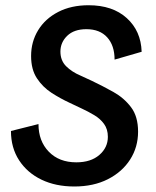

<svg xmlns="http://www.w3.org/2000/svg" viewBox="-20 -682 582 715"><path d="M256.7 12.5Q187.5 12.5 134.6 -12.9Q81.7 -38.3 51.2 -85Q20.8 -131.7 20.8 -194.2L123.3 -220Q123.3 -156.7 161.7 -117.1Q200 -77.5 264.2 -77.5Q318.3 -77.5 350 -105Q381.7 -132.5 381.7 -172.5Q381.7 -200.8 367.5 -220.4Q353.3 -240 330.8 -253.3Q308.3 -266.7 285 -277.5L239.2 -299.2Q205 -315 172.1 -336.2Q139.2 -357.5 117.5 -390.4Q95.8 -423.3 95.8 -473.3Q95.8 -526.7 122.1 -569.6Q148.3 -612.5 196.7 -637.5Q245 -662.5 310 -662.5Q399.2 -662.5 452.1 -614.6Q505 -566.7 507.5 -489.2L406.7 -460Q406.7 -512.5 379.2 -542.9Q351.7 -573.3 301.7 -573.3Q255.8 -573.3 230.4 -548.8Q205 -524.2 205 -490Q205 -456.7 226.2 -435.4Q247.5 -414.2 279.2 -400.8L322.5 -380.8Q362.5 -361.7 402.1 -339.6Q441.7 -317.5 467.9 -282.9Q494.2 -248.3 494.2 -191.7Q494.2 -134.2 464.6 -87.9Q435 -41.7 381.7 -14.6Q328.3 12.5 256.7 12.5Z"/></svg>

Font: Familjen Grotesk Medium
Style: Italic
Weight: 500
Italic angle: -9.46201°
Designer: Anders Wikstroem, Jonas Baeckman, Matilda Gysing, Kristian Moeller
Foundry: Familjen STHLM AB
Version: Version 2.002; ttfautohint (v1.8.4.7-5d5b)